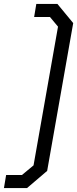

<svg xmlns="http://www.w3.org/2000/svg" viewBox="-59 -836 391 973"><path d="M312 -719 180 30 78 117H-39L-28 51H52L111 2L235 -701L194 -750H114L125 -816H232Z"/></svg>

Font: Chakra Petch
Style: Italic
Weight: 400
Italic angle: -10°
Designer: Katatrad Aksorn Co.,Ltd.
Foundry: Cadson Demak Co.,Ltd.
Version: Version 1.000; ttfautohint (v1.6)